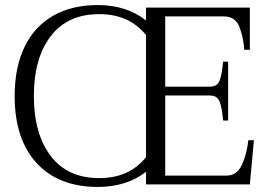

<svg xmlns="http://www.w3.org/2000/svg" viewBox="-20 -730 1062 760"><path d="M985 -175 969 0H558V-50Q481 10 367 10Q212 10 125 -84.5Q38 -179 38 -350Q38 -463 77 -544Q116 -625 190 -667.5Q264 -710 367 -710Q481 -710 558 -649V-700H969V-533H947Q943 -585 927 -625Q911 -665 866 -665H634V-387H811Q840 -387 849.5 -411.5Q859 -436 863 -486H883V-253H863Q859 -303 849.5 -327.5Q840 -352 811 -352H634V-35H877Q918 -35 937.5 -77.5Q957 -120 963 -175ZM558 -108V-591Q492 -674 373 -674Q247 -674 180.5 -586.5Q114 -499 114 -350Q114 -201 180.5 -113Q247 -25 373 -25Q492 -25 558 -108Z"/></svg>

Font: Taviraj Light
Style: Regular
Weight: 300
Designer: Katatrad Team
Foundry: CadsonDemak
Version: Version 1.001